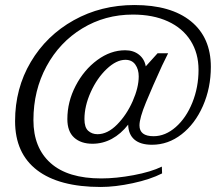

<svg xmlns="http://www.w3.org/2000/svg" viewBox="-20 -632 893 764"><path d="M40 -150Q40 -280 102.5 -385.5Q165 -491 273.5 -551.5Q382 -612 515 -612Q660 -612 739.5 -547.5Q819 -483 819 -366Q819 -282 787.5 -210.5Q756 -139 702.5 -97.5Q649 -56 585 -56Q539 -56 515 -76.5Q491 -97 490 -136Q461 -99 425 -79.5Q389 -60 348 -60Q302 -60 275 -84.5Q248 -109 248 -158Q248 -227 281 -290.5Q314 -354 367 -393Q420 -432 478 -432Q511 -432 533 -414.5Q555 -397 560 -368L607 -420H649L625 -371Q587 -288 561 -225Q535 -162 535 -133Q535 -90 591 -90Q638 -90 679.5 -126.5Q721 -163 745.5 -224Q770 -285 770 -354Q770 -420 738.5 -470Q707 -520 648 -547Q589 -574 509 -574Q398 -574 307.5 -519Q217 -464 165 -368Q113 -272 113 -154Q113 -44 181.5 17Q250 78 383 78Q442 78 511.5 65Q581 52 624 31L625 58Q578 82 508 97Q438 112 381 112Q215 112 127.5 45Q40 -22 40 -150ZM532 -328Q532 -356 518.5 -375Q505 -394 479 -394Q443 -394 404.5 -357.5Q366 -321 341 -265.5Q316 -210 316 -158Q316 -125 331 -111.5Q346 -98 368 -98Q408 -98 446 -136.5Q484 -175 508 -229.5Q532 -284 532 -328Z"/></svg>

Font: Fahkwang Light
Style: Italic
Weight: 300
Italic angle: -10°
Version: Version 1.000; ttfautohint (v1.6)